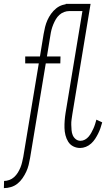

<svg xmlns="http://www.w3.org/2000/svg" viewBox="-50 -755 570 990"><path d="M-30 215 -29 178Q-16 178 -2 173Q12 168 23 158Q34 148 42 135Q50 122 55.5 108.5Q61 95 64 81.5Q67 68 70 54L150 -428H80V-464H156L175 -580Q178 -598 182.5 -616Q187 -634 194.5 -651Q202 -668 213.5 -684Q225 -700 240 -712Q255 -724 273 -729.5Q291 -735 309 -735H355L354 -698H308Q294 -698 280.5 -693Q267 -688 256 -678Q245 -668 237.5 -655Q230 -642 224.5 -628.5Q219 -615 215.5 -601.5Q212 -588 210 -574L192 -464H262L261 -428H186L105 60Q102 78 97.5 96Q93 114 85 131Q77 148 66 164Q55 180 40 192Q25 204 6.5 209.5Q-12 215 -30 215ZM363 8Q344 8 327.5 -0.5Q311 -9 301.5 -24.5Q292 -40 287.5 -58Q283 -76 282.5 -95Q282 -114 283.5 -133.5Q285 -153 288 -172L375 -698H288L289 -735H417L323 -166Q321 -152 319 -138.5Q317 -125 317.5 -111Q318 -97 319 -83.5Q320 -70 325 -58Q330 -46 340.5 -37.5Q351 -29 365 -29Q377 -29 388 -35Q399 -41 407 -50.5Q415 -60 421 -71Q427 -82 432 -93Q437 -104 440.5 -115.5Q444 -127 447 -138L477 -124Q473 -109 468 -94.5Q463 -80 456 -66Q449 -52 440.5 -39Q432 -26 420 -15Q408 -4 393 2Q378 8 363 8Z"/></svg>

Font: Iosevka Curly Extralight
Style: Italic
Weight: 200
Italic angle: -9°
Monospace: yes
Designer: Belleve Invis
Foundry: Belleve Invis
Version: Version 22.1.2; ttfautohint (v1.8.4)